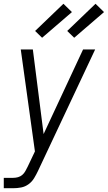

<svg xmlns="http://www.w3.org/2000/svg" viewBox="-27 -782 571 1017"><path d="M-7 215V160H43Q56 160 68.5 156.5Q81 153 91 144.5Q101 136 107.5 124Q114 112 120 100L158 20L83 -520H147L204 -72L413 -520H477L174 124Q165 143 153.5 162Q142 181 124 194Q106 207 85 211Q64 215 43 215ZM366 -582 329 -618 479 -762 524 -718ZM196 -582 159 -618 309 -762 354 -718Z"/></svg>

Font: Iosevka SS04 Light
Style: Italic
Weight: 300
Italic angle: -9°
Monospace: yes
Designer: Belleve Invis
Foundry: Belleve Invis
Version: Version 19.0.0; ttfautohint (v1.8.4)